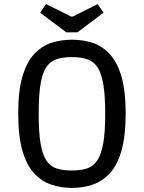

<svg xmlns="http://www.w3.org/2000/svg" viewBox="-20 -904 703 938"><path d="M331 14Q278 14 230.5 -2Q183 -18 146.5 -57.5Q110 -97 89.5 -168Q69 -239 69 -350Q69 -460 89.5 -530Q110 -600 146.5 -639.5Q183 -679 230.5 -694.5Q278 -710 331 -710Q386 -710 433 -694.5Q480 -679 516.5 -639.5Q553 -600 573.5 -530Q594 -460 594 -350Q594 -239 573.5 -168Q553 -97 516.5 -57.5Q480 -18 433 -2Q386 14 331 14ZM331 -71Q373 -71 403.5 -80.5Q434 -90 454 -118.5Q474 -147 484 -201.5Q494 -256 494 -347Q494 -438 484.5 -493Q475 -548 455.5 -576.5Q436 -605 405 -615Q374 -625 331 -625Q288 -625 257 -615Q226 -605 206.5 -576.5Q187 -548 178 -493Q169 -438 169 -347Q169 -256 178.5 -201.5Q188 -147 207.5 -118.5Q227 -90 258 -80.5Q289 -71 331 -71ZM304 -746 176 -842 205 -884 328 -823H335L457 -884L486 -842L358 -746Z"/></svg>

Font: Ruda Medium
Style: Regular
Weight: 500
Version: Version 2.001